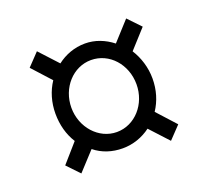

<svg xmlns="http://www.w3.org/2000/svg" viewBox="-83 -674 686 632"><g transform="rotate(-20 259.5 -358.5)"><path d="M102 -144 161 -208C188 -186 222 -175 259 -175C295 -175 329 -187 357 -208L416 -144L457 -187L398 -252C418 -282 429 -318 429 -358C429 -397 417 -434 398 -464L457 -529L415 -573L355 -507C327 -529 294 -542 259 -542C222 -542 188 -529 161 -508L102 -572L61 -529L120 -464C100 -434 89 -397 89 -358C89 -318 99 -282 118 -252L61 -187ZM259 -232C196 -232 145 -289 145 -358C145 -428 196 -484 259 -484C323 -484 373 -428 373 -358C373 -289 323 -232 259 -232Z"/></g></svg>

Font: Noto Serif SemiCondensed Medium
Style: Regular
Weight: 500
Width: 4
Designer: Monotype Design Team
Foundry: Monotype Imaging Inc.
Version: Version 2.014